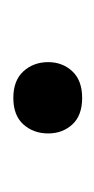

<svg xmlns="http://www.w3.org/2000/svg" viewBox="56 -508 148 301"><g transform="rotate(-90 130.5 -357.0)"><path d="M72.3 -356Q72.3 -378.9 86.4 -394.8Q100.6 -410.6 127.9 -410.6Q155.3 -410.6 169.7 -394.8Q184.1 -378.9 184.1 -356Q184.1 -333.5 169.7 -318.1Q155.3 -302.7 127.9 -302.7Q100.6 -302.7 86.4 -318.1Q72.3 -333.5 72.3 -356Z"/></g></svg>

Font: RobotoDEMO
Style: Regular
Weight: 400
Designer: Christian Robertson
Foundry: Google
Version: Version 2.136